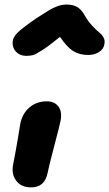

<svg xmlns="http://www.w3.org/2000/svg" viewBox="-20 -809 477 839"><path d="M94.2 -564.9Q66.9 -564.9 50 -582.8Q33.2 -600.6 35.2 -627Q36.6 -645.5 55.2 -664.8Q73.7 -684.1 140.1 -730Q182.6 -757.3 197 -765.9Q211.4 -774.4 231 -781.7Q250.5 -789.1 270 -789.1Q300.8 -789.1 318.8 -777.6Q336.9 -766.1 351.1 -740.2Q365.2 -715.3 383.8 -695.6Q402.3 -675.8 414.1 -666.7Q425.8 -657.7 432.6 -645Q439.5 -632.3 436 -615.2Q432.6 -594.2 412.4 -581.5Q392.1 -568.8 365.2 -568.8Q327.6 -568.8 300.3 -585.7Q272.9 -602.5 242.2 -647.9Q194.3 -608.9 165 -590.1Q135.7 -571.3 123.8 -568.1Q111.8 -564.9 94.2 -564.9ZM116.2 9.8Q72.3 9.8 50.8 -19.3Q29.3 -48.3 37.1 -88.9Q48.3 -145 57.9 -202.9Q67.4 -260.7 68.8 -269Q77.6 -312.5 108.6 -339.4Q139.6 -366.2 185.1 -366.2Q217.3 -366.2 234.6 -344.5Q252 -322.8 245.1 -283.2Q241.7 -264.6 217 -170.9Q192.4 -77.1 188 -53.2Q175.3 9.8 116.2 9.8Z"/></svg>

Font: Shantell Sans Irregular
Style: Bold Italic
Weight: 700
Italic angle: -11.31°
Designer: Stephen Nixon, Anya Danilova, Shantell Martin
Foundry: Arrow Type
Version: Version 1.006;[9816181b4]